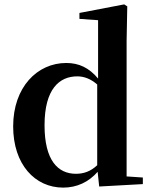

<svg xmlns="http://www.w3.org/2000/svg" viewBox="-20 -839 698 875"><path d="M432 11 631 0V-30L557 -35V-653L560 -810L546 -819L342 -780V-753L427 -747V-481C386 -530 340 -552 282 -552C150 -552 40 -442 40 -263C40 -90 139 16 268 16C330 16 384 -9 425 -56ZM423 -86C393 -58 362 -47 326 -47C244 -47 183 -108 183 -268C183 -434 251 -491 332 -491C363 -491 393 -480 423 -454Z"/></svg>

Font: Source Han Serif CN
Style: Bold
Weight: 700
Designer: Ryoko NISHIZUKA 西塚涼子 (kana & ideographs); Frank Grießhammer (Latin, Greek & Cyrillic); Wenlong ZHANG 张文龙 (bopomofo); San
Foundry: Adobe
Version: Version 2.003;hotconv 1.1.1;makeotfexe 2.6.0